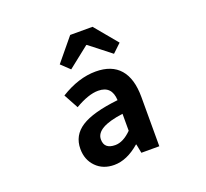

<svg xmlns="http://www.w3.org/2000/svg" viewBox="-142 -1014 1284 1198"><g transform="rotate(-20 500.0 -415.0)"><path d="M420.9 13.7Q346.7 13.7 300.8 -33.2Q254.9 -80.1 254.9 -152.3Q254.9 -242.2 331.5 -291.5Q408.2 -340.8 577.1 -359.4Q573.2 -456.1 482.4 -456.1Q418 -456.1 328.1 -403.3L275.4 -500Q395.5 -574.2 508.8 -574.2Q615.2 -574.2 669.4 -511.7Q723.6 -449.2 723.6 -327.1V0H604.5L592.8 -59.6H589.8Q504.9 13.7 420.9 13.7ZM468.8 -100.6Q521.5 -100.6 577.1 -156.2V-268.6Q395.5 -245.1 395.5 -164.1Q395.5 -100.6 468.8 -100.6ZM314.5 -692.4 438.5 -842.8H586.9L711.9 -692.4L655.3 -638.7L514.6 -749H510.7L371.1 -638.7Z"/></g></svg>

Font: GenEi Gothic M Regular
Style: Bold
Weight: 700
Designer: o_tamon (Modified); [Source Han Sans]
Ryoko NISHIZUKA  (kana & ideographs); Paul D. Hunt (Latin, Greek & Cyrillic); Wenl
Version: Version 1.1a;Original Version 1.004